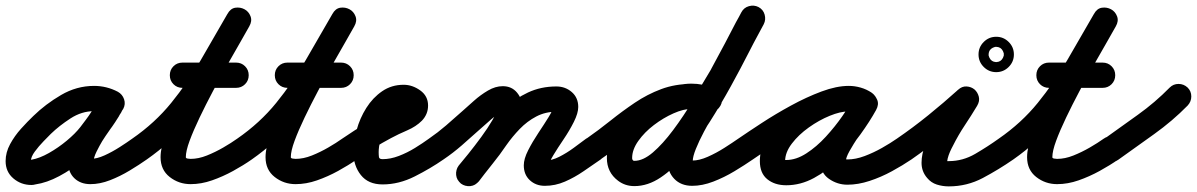

<svg xmlns="http://www.w3.org/2000/svg" viewBox="-52 -608 4264 684"><path d="M387 -220Q378 -204 360.5 -198Q343 -192 326 -201Q315 -207 306 -209.5Q297 -212 283 -212Q239 -212 199 -186Q159 -160 129 -131Q120 -122 103 -104.5Q86 -87 72 -68Q58 -49 58 -34Q58 -36 57 -38Q54 -42 55 -40.5Q56 -39 60 -39Q60 -39 60 -39Q60 -39 60 -39Q89 -44 122.5 -63Q156 -82 186 -107Q216 -132 234 -155Q254 -181 272.5 -207Q291 -233 307 -262Q317 -281 334.5 -284.5Q352 -288 367 -280Q381 -272 388.5 -256Q396 -240 386 -220Q380 -206 371 -194Q371 -194 372 -195Q373 -196 373 -196Q370 -191 367 -186.5Q364 -182 360 -177Q360 -177 361 -177Q361 -177 361 -177Q349 -159 336.5 -141.5Q324 -124 312 -105Q312 -105 312 -105Q312 -105 312 -105Q303 -90 292 -68Q281 -46 281 -29Q281 -29 279 -32Q278 -35 273 -38.5Q268 -42 270 -42Q293 -42 320.5 -54.5Q348 -67 374.5 -84Q401 -101 419 -114Q434 -124 452.5 -121Q471 -118 482 -103Q492 -88 489 -69.5Q486 -51 471 -40Q444 -21 410 -0.5Q376 20 340 34Q304 48 270 48Q235 48 213 27Q191 6 191 -29Q191 -60 205 -93.5Q219 -127 236 -153Q236 -153 236 -153Q236 -153 236 -153Q248 -172 260.5 -190Q273 -208 285 -227Q285 -227 285 -227Q286 -227 286 -227Q288 -231 290.5 -234.5Q293 -238 295 -242Q295 -242 296 -243Q297 -244 297 -244Q301 -251 306 -260Q315 -279 332.5 -282.5Q350 -286 366 -278Q381 -270 388.5 -254Q396 -238 385 -218Q368 -186 347.5 -157Q327 -128 304 -99Q280 -68 241.5 -36Q203 -4 159 19.5Q115 43 74 49Q67 51 60 51Q23 51 -4.5 27.5Q-32 4 -32 -34Q-32 -65 -16 -94.5Q0 -124 23 -149.5Q46 -175 67 -195Q110 -237 165.5 -269.5Q221 -302 283 -302Q328 -302 368 -281Q384 -272 390 -254.5Q396 -237 387 -220Z M471 -40Q455 -29 437 -32.5Q419 -36 408 -51Q397 -67 400.5 -85Q404 -103 419 -114Q500 -170 558 -241.5Q616 -313 663 -393.5Q710 -474 758 -558Q769 -578 786.5 -580.5Q804 -583 819 -575Q834 -567 840.5 -550Q847 -533 836 -514Q825 -494 804.5 -458.5Q784 -423 758.5 -378Q733 -333 707 -284Q681 -235 659 -189Q637 -143 623.5 -106.5Q610 -70 610 -48Q610 -44 617 -43Q624 -42 627 -42Q655 -42 685 -54Q715 -66 743.5 -82.5Q772 -99 793 -114Q808 -125 826.5 -121.5Q845 -118 856 -103Q867 -88 863.5 -69.5Q860 -51 845 -40Q815 -19 778.5 1Q742 21 703.5 34.5Q665 48 627 48Q585 48 552.5 22.5Q520 -3 520 -48Q520 -83 539 -135.5Q558 -188 587.5 -248.5Q617 -309 650 -368.5Q683 -428 712 -478Q741 -528 758 -558Q769 -578 786.5 -580.5Q804 -583 819 -575Q834 -567 840.5 -550Q847 -533 836 -514Q785 -423 734 -337.5Q683 -252 620.5 -176.5Q558 -101 471 -40Q471 -40 471 -40Q471 -40 471 -40ZM598 -295Q579 -295 566 -308Q553 -321 553 -340Q553 -359 566 -372Q579 -385 598 -385Q646 -385 693.5 -385Q741 -385 789 -385Q789 -385 789 -385Q789 -385 789 -385Q808 -385 821 -372Q834 -359 834 -340Q834 -321 821 -308Q808 -295 789 -295Q741 -295 693.5 -295Q646 -295 598 -295Q598 -295 598 -295Q598 -295 598 -295Z M845 -40Q829 -29 811 -32.5Q793 -36 782 -51Q771 -67 774.5 -85Q778 -103 793 -114Q874 -170 932 -241.5Q990 -313 1037 -393.5Q1084 -474 1132 -558Q1143 -578 1160.5 -580.5Q1178 -583 1193 -575Q1208 -567 1214.5 -550Q1221 -533 1210 -514Q1199 -494 1178.5 -458.5Q1158 -423 1132.5 -378Q1107 -333 1081 -284Q1055 -235 1033 -189Q1011 -143 997.5 -106.5Q984 -70 984 -48Q984 -44 991 -43Q998 -42 1001 -42Q1029 -42 1059 -54Q1089 -66 1117.5 -82.5Q1146 -99 1167 -114Q1182 -125 1200.5 -121.5Q1219 -118 1230 -103Q1241 -88 1237.5 -69.5Q1234 -51 1219 -40Q1189 -19 1152.5 1Q1116 21 1077.5 34.5Q1039 48 1001 48Q959 48 926.5 22.5Q894 -3 894 -48Q894 -83 913 -135.5Q932 -188 961.5 -248.5Q991 -309 1024 -368.5Q1057 -428 1086 -478Q1115 -528 1132 -558Q1143 -578 1160.5 -580.5Q1178 -583 1193 -575Q1208 -567 1214.5 -550Q1221 -533 1210 -514Q1159 -423 1108 -337.5Q1057 -252 994.5 -176.5Q932 -101 845 -40Q845 -40 845 -40Q845 -40 845 -40ZM972 -295Q953 -295 940 -308Q927 -321 927 -340Q927 -359 940 -372Q953 -385 972 -385Q1020 -385 1067.5 -385Q1115 -385 1163 -385Q1163 -385 1163 -385Q1163 -385 1163 -385Q1182 -385 1195 -372Q1208 -359 1208 -340Q1208 -321 1195 -308Q1182 -295 1163 -295Q1115 -295 1067.5 -295Q1020 -295 972 -295Q972 -295 972 -295Q972 -295 972 -295Z M1219 -40Q1203 -29 1185 -32.5Q1167 -36 1156 -51Q1145 -67 1148.5 -85Q1152 -103 1167 -114Q1212 -145 1258 -172Q1304 -199 1353 -223Q1356 -224 1364 -229Q1372 -234 1379 -237.5Q1386 -241 1385 -239Q1384 -237 1383.5 -234Q1383 -231 1383 -232Q1383 -232 1383 -230.5Q1383 -229 1384 -226Q1386 -218 1389 -217Q1392 -216 1386 -216Q1364 -216 1347.5 -199.5Q1331 -183 1319.5 -158.5Q1308 -134 1302.5 -108.5Q1297 -83 1297 -66Q1297 -56 1298 -48.5Q1299 -41 1311 -41Q1339 -41 1369 -52.5Q1399 -64 1426.5 -81Q1454 -98 1476 -114Q1491 -125 1509.5 -121.5Q1528 -118 1539 -103Q1550 -88 1546.5 -69.5Q1543 -51 1528 -40Q1482 -8 1425.5 20.5Q1369 49 1311 49Q1260 49 1233.5 15.5Q1207 -18 1207 -66Q1207 -103 1218.5 -145Q1230 -187 1253 -223.5Q1276 -260 1309.5 -283Q1343 -306 1386 -306Q1417 -306 1445 -286Q1473 -266 1473 -232Q1473 -201 1451 -178Q1430 -157 1398.5 -143.5Q1367 -130 1341 -116Q1309 -99 1278.5 -80Q1248 -61 1219 -40Q1219 -40 1219 -40Q1219 -40 1219 -40Z M1465 -51Q1454 -67 1457.5 -85Q1461 -103 1476 -114Q1508 -136 1537 -161Q1566 -186 1595 -212Q1613 -228 1636.5 -249Q1660 -270 1686.5 -285.5Q1713 -301 1739 -301Q1771 -301 1790 -278Q1809 -255 1809 -224Q1809 -195 1792 -159.5Q1775 -124 1749.5 -87.5Q1724 -51 1698 -18.5Q1672 14 1654 38Q1654 38 1654 38Q1654 38 1654 38Q1642 52 1623.5 54.5Q1605 57 1590 46Q1576 34 1573.5 15.5Q1571 -3 1582 -18Q1594 -32 1616.5 -60Q1639 -88 1662.5 -120Q1686 -152 1702.5 -180.5Q1719 -209 1719 -224Q1719 -225 1720 -224Q1723 -216 1731 -213Q1733 -212 1737 -211.5Q1741 -211 1739 -211Q1735 -211 1723.5 -203Q1712 -195 1698 -183Q1684 -171 1672 -160Q1660 -149 1655 -145Q1624 -117 1593 -90Q1562 -63 1528 -40Q1512 -29 1494 -32.5Q1476 -36 1465 -51ZM1653 38Q1642 53 1623.5 55Q1605 57 1590 45Q1575 34 1573 15.5Q1571 -3 1583 -18Q1607 -48 1631.5 -78.5Q1656 -109 1678 -141Q1708 -185 1745.5 -221Q1783 -257 1829 -278.5Q1875 -300 1930 -300Q1962 -300 1985 -280Q2008 -260 2008 -227Q2008 -205 1992.5 -174Q1977 -143 1956 -112Q1935 -81 1919.5 -55.5Q1904 -30 1904 -19Q1904 -19 1904 -19Q1901 -31 1889 -36Q1888 -36 1889 -36Q1914 -36 1940.5 -49.5Q1967 -63 1991.5 -81Q2016 -99 2036 -114Q2051 -124 2069.5 -121Q2088 -118 2099 -103Q2109 -88 2106 -69.5Q2103 -51 2088 -40Q2059 -20 2027 2Q1995 24 1960.5 39Q1926 54 1889 54Q1857 54 1835.5 34Q1814 14 1814 -19Q1814 -42 1829.5 -72.5Q1845 -103 1866 -134.5Q1887 -166 1902.5 -191Q1918 -216 1918 -227Q1918 -229 1918.5 -226Q1919 -223 1919 -221Q1922 -213 1930 -210Q1930 -210 1930 -210Q1891 -210 1858.5 -193Q1826 -176 1799.5 -148.5Q1773 -121 1752 -91Q1729 -57 1703.5 -25.5Q1678 6 1653 38Q1653 38 1653 38Q1653 38 1653 38Z M2087 -40Q2072 -29 2053.5 -32.5Q2035 -36 2025 -52Q2014 -67 2017.5 -85.5Q2021 -104 2037 -114Q2080 -144 2122.5 -178Q2165 -212 2209.5 -242Q2254 -272 2303.5 -290.5Q2353 -309 2411 -309Q2431 -309 2450.5 -305.5Q2470 -302 2489 -296Q2489 -296 2489 -296Q2489 -296 2489 -296Q2506 -290 2515 -273.5Q2524 -257 2518 -239Q2512 -222 2495.5 -213Q2479 -204 2461 -210Q2449 -214 2436.5 -216.5Q2424 -219 2411 -219Q2363 -219 2320.5 -201Q2278 -183 2238.5 -155Q2199 -127 2161.5 -96Q2124 -65 2087 -40Q2087 -40 2087 -40Q2087 -40 2087 -40ZM2490 -295Q2508 -289 2516 -272Q2524 -255 2517 -238Q2511 -220 2494 -212Q2477 -204 2460 -211Q2447 -215 2436 -217.5Q2425 -220 2411 -220Q2383 -220 2347 -204Q2311 -188 2277.5 -162.5Q2244 -137 2222 -106Q2200 -75 2200 -45Q2200 -39 2204 -36Q2205 -35 2208 -35Q2239 -35 2274 -65Q2309 -95 2346 -144.5Q2383 -194 2419 -253.5Q2455 -313 2487.5 -372.5Q2520 -432 2546 -483Q2572 -534 2590 -565Q2599 -581 2617 -586Q2635 -591 2651 -582Q2667 -573 2672 -555Q2677 -537 2668 -521Q2646 -481 2616.5 -423Q2587 -365 2551.5 -300.5Q2516 -236 2476 -173Q2436 -110 2392 -58.5Q2348 -7 2302 24Q2256 55 2208 55Q2175 55 2150 36Q2110 6 2110 -45Q2110 -95 2139 -142.5Q2168 -190 2214 -227.5Q2260 -265 2312 -287.5Q2364 -310 2411 -310Q2451 -310 2490 -295Q2490 -295 2490 -295Q2490 -295 2490 -295ZM2589 -564Q2598 -581 2616 -586Q2634 -591 2650 -583Q2667 -574 2672 -556Q2677 -538 2669 -522Q2642 -472 2615 -421.5Q2588 -371 2562 -321Q2562 -321 2561 -320Q2561 -320 2561 -320Q2550 -301 2532.5 -271.5Q2515 -242 2494.5 -207.5Q2474 -173 2456 -139Q2438 -105 2427 -77.5Q2416 -50 2416 -35Q2416 -28 2412 -32Q2408 -36 2414 -36Q2439 -36 2469.5 -49.5Q2500 -63 2529 -81.5Q2558 -100 2578 -114Q2593 -125 2611.5 -121.5Q2630 -118 2641 -103Q2652 -88 2648.5 -69.5Q2645 -51 2630 -40Q2601 -20 2564.5 2Q2528 24 2489 39Q2450 54 2414 54Q2374 54 2350 29Q2326 4 2326 -35Q2326 -67 2343.5 -110.5Q2361 -154 2387 -201Q2413 -248 2439 -290.5Q2465 -333 2483 -364Q2483 -364 2482 -364Q2482 -363 2482 -363Q2509 -413 2536 -463.5Q2563 -514 2589 -564Q2589 -564 2589 -564Q2589 -564 2589 -564Z M2567 -51Q2556 -67 2559.5 -85Q2563 -103 2578 -114Q2613 -138 2662 -170Q2711 -202 2766 -232Q2821 -262 2874.5 -282Q2928 -302 2972 -302Q2993 -302 3014 -296Q3035 -290 3053 -278Q3071 -265 3072.5 -247.5Q3074 -230 3065 -217Q3056 -203 3039.5 -197Q3023 -191 3004 -202Q2995 -207 2988.5 -209Q2982 -211 2970 -211Q2942 -211 2904 -195.5Q2866 -180 2829.5 -154Q2793 -128 2769 -96.5Q2745 -65 2745 -34Q2745 -29 2741 -34Q2737 -39 2741 -38Q2744 -38 2749 -38Q2784 -38 2820.5 -61.5Q2857 -85 2890 -121Q2923 -157 2949 -194.5Q2975 -232 2991 -260Q3001 -279 3019 -282.5Q3037 -286 3052 -277Q3066 -269 3073 -252.5Q3080 -236 3069 -216Q3061 -200 3043 -175Q3025 -150 3006.5 -122Q2988 -94 2974.5 -70Q2961 -46 2961 -32Q2961 -30 2960.5 -33.5Q2960 -37 2959 -39Q2955 -44 2958 -42Q2961 -40 2967 -40Q2996 -40 3028 -52Q3060 -64 3090 -81Q3120 -98 3143 -114Q3158 -125 3176.5 -121.5Q3195 -118 3206 -103Q3217 -88 3213.5 -69.5Q3210 -51 3195 -40Q3164 -19 3125.5 2Q3087 23 3046 36.5Q3005 50 2967 50Q2931 50 2901 29Q2871 8 2871 -32Q2871 -61 2884 -90.5Q2897 -120 2917 -149Q2937 -178 2957 -206Q2977 -234 2991 -260Q3001 -279 3019 -282.5Q3037 -286 3052 -277Q3066 -269 3073 -252.5Q3080 -236 3069 -216Q3047 -176 3013.5 -129.5Q2980 -83 2938 -41.5Q2896 0 2848 26Q2800 52 2749 52Q2708 52 2681.5 30.5Q2655 9 2655 -34Q2655 -75 2675.5 -113.5Q2696 -152 2729.5 -186Q2763 -220 2804.5 -246Q2846 -272 2889 -286.5Q2932 -301 2970 -301Q3013 -301 3050 -280Q3068 -269 3069.5 -251.5Q3071 -234 3061 -219Q3052 -204 3035 -198Q3018 -192 3001 -204Q2995 -209 2987 -210.5Q2979 -212 2972 -212Q2946 -212 2910.5 -199Q2875 -186 2835 -165.5Q2795 -145 2755.5 -121.5Q2716 -98 2683 -76Q2650 -54 2630 -40Q2614 -29 2596 -32.5Q2578 -36 2567 -51Z M3195 -40Q3179 -29 3161 -32.5Q3143 -36 3132 -51Q3121 -67 3124.5 -85Q3128 -103 3143 -114Q3200 -153 3255 -197.5Q3310 -242 3361 -288Q3375 -301 3391.5 -300Q3408 -299 3420 -289Q3431 -279 3435 -263.5Q3439 -248 3429 -231Q3408 -196 3385 -161.5Q3362 -127 3343 -89Q3337 -78 3332 -66.5Q3327 -55 3324 -43Q3323 -40 3322.5 -34Q3322 -28 3322 -28Q3320 -27 3315.5 -30.5Q3311 -34 3328 -34Q3378 -34 3422.5 -60Q3467 -86 3506 -114Q3506 -114 3506 -114Q3506 -114 3506 -114Q3521 -125 3539.5 -121.5Q3558 -118 3569 -103Q3580 -88 3576.5 -69.5Q3573 -51 3558 -40Q3506 -4 3449.5 26Q3393 56 3328 56Q3306 56 3285.5 49.5Q3265 43 3251 26Q3231 3 3231 -28Q3231 -59 3244.5 -93.5Q3258 -128 3278 -162Q3298 -196 3318.5 -226.5Q3339 -257 3353 -279Q3363 -295 3380 -293Q3397 -291 3411 -279Q3425 -268 3430 -251Q3435 -234 3421 -222Q3368 -174 3311 -127.5Q3254 -81 3195 -40Q3195 -40 3195 -40Q3195 -40 3195 -40ZM3493 -441Q3489 -440 3485 -438Q3471 -431 3470 -416Q3470 -415 3470 -414Q3470 -414 3470 -413Q3470 -412 3470 -410Q3471 -406 3473 -402Q3480 -388 3495 -387Q3496 -387 3497 -387Q3498 -387 3499 -387Q3514 -388 3521 -402Q3523 -406 3524 -410Q3524 -412 3524 -413Q3524 -414 3524 -414Q3524 -414 3524 -415Q3524 -416 3524 -418Q3523 -422 3521 -426Q3514 -440 3499 -441Q3498 -441 3497 -441Q3497 -441 3496 -441Q3495 -441 3493 -441ZM3434 -414Q3434 -440 3452.5 -458.5Q3471 -477 3497 -477Q3523 -477 3541.5 -458.5Q3560 -440 3560 -414Q3560 -388 3541.5 -369.5Q3523 -351 3497 -351Q3471 -351 3452.5 -369.5Q3434 -388 3434 -414Z M3558 -40Q3542 -29 3524 -32.5Q3506 -36 3495 -51Q3484 -67 3487.5 -85Q3491 -103 3506 -114Q3587 -170 3645 -241.5Q3703 -313 3750 -393.5Q3797 -474 3845 -558Q3856 -578 3873.5 -580.5Q3891 -583 3906 -575Q3921 -567 3927.5 -550Q3934 -533 3923 -514Q3912 -494 3891.5 -458.5Q3871 -423 3845.5 -378Q3820 -333 3794 -284Q3768 -235 3746 -189Q3724 -143 3710.5 -106.5Q3697 -70 3697 -48Q3697 -44 3704 -43Q3711 -42 3714 -42Q3742 -42 3772 -54Q3802 -66 3830.5 -82.5Q3859 -99 3880 -114Q3895 -125 3913.5 -121.5Q3932 -118 3943 -103Q3954 -88 3950.5 -69.5Q3947 -51 3932 -40Q3902 -19 3865.5 1Q3829 21 3790.5 34.5Q3752 48 3714 48Q3672 48 3639.5 22.5Q3607 -3 3607 -48Q3607 -83 3626 -135.5Q3645 -188 3674.5 -248.5Q3704 -309 3737 -368.5Q3770 -428 3799 -478Q3828 -528 3845 -558Q3856 -578 3873.5 -580.5Q3891 -583 3906 -575Q3921 -567 3927.5 -550Q3934 -533 3923 -514Q3872 -423 3821 -337.5Q3770 -252 3707.5 -176.5Q3645 -101 3558 -40Q3558 -40 3558 -40Q3558 -40 3558 -40ZM3685 -295Q3666 -295 3653 -308Q3640 -321 3640 -340Q3640 -359 3653 -372Q3666 -385 3685 -385Q3733 -385 3780.5 -385Q3828 -385 3876 -385Q3876 -385 3876 -385Q3876 -385 3876 -385Q3895 -385 3908 -372Q3921 -359 3921 -340Q3921 -321 3908 -308Q3895 -295 3876 -295Q3828 -295 3780.5 -295Q3733 -295 3685 -295Q3685 -295 3685 -295Q3685 -295 3685 -295Z M3869 -50Q3859 -65 3862 -83.5Q3865 -102 3880 -112Q3940 -155 4001.5 -199Q4063 -243 4115 -296Q4115 -296 4115 -296Q4115 -296 4115 -296Q4128 -309 4146.5 -309Q4165 -309 4179 -296Q4192 -283 4192 -264.5Q4192 -246 4179 -232Q4125 -177 4060 -130.5Q3995 -84 3932 -39Q3917 -28 3898.5 -31Q3880 -34 3869 -50Z"/></svg>

Font: FRB American Cursive Black
Style: Bold Italic
Weight: 900
Italic angle: -25°
Version: Version 2.0;Modular Font Editor K font №1